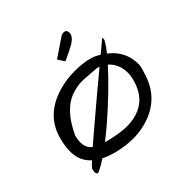

<svg xmlns="http://www.w3.org/2000/svg" viewBox="-153 -733 868 902"><g transform="rotate(-30 281.0 -282.0)"><path d="M50.8 -185.5Q50.8 -300.8 150.4 -371.1Q229.5 -426.8 340.8 -438.5Q346.7 -438.5 368.2 -438.5Q389.6 -438.5 425.8 -425.8Q505.9 -398.4 535.2 -329.1Q546.9 -301.8 546.9 -282.7Q546.9 -263.7 545.9 -255.9Q545.9 -133.8 453.1 -63.5Q367.2 1 238.3 1Q145.5 1 98.1 -42Q50.8 -85 50.8 -185.5ZM118.2 -162.1Q118.2 -101.6 150.4 -80.1Q174.8 -64.5 232.4 -64.5Q290 -64.5 334 -73.2Q377.9 -82 412.1 -103.5Q485.4 -150.4 485.4 -249Q485.4 -307.6 454.1 -344.7Q419.9 -384.8 364.3 -384.8Q326.2 -377.9 287.6 -370.1Q249 -362.3 214.8 -339.8Q140.6 -292 118.2 -162.1ZM124.3 44.9Q109.3 44.9 109.3 19.8V12Q121.8 -22.5 439 -469.2Q454.8 -491.9 457.3 -495Q461.5 -492.7 461.5 -484.1Q461.5 -475.4 451.5 -448Q441.5 -420.6 415.2 -368.9Q388.9 -317.1 351.8 -255.6Q314.6 -194.1 274.6 -135.3Q181.9 -0.5 124.3 44.9ZM290 -590.8Q303.7 -609.4 319.3 -609.4Q329.1 -609.4 334 -600.1Q338.9 -590.8 337.9 -582Q336.9 -573.2 333 -565.4Q329.1 -557.6 320.3 -546.9Q303.7 -528.3 252.9 -486.3L222.7 -513.7Z"/></g></svg>

Font: Architects Daughter
Style: Regular
Weight: 400
Designer: Kimberly Geswein
Foundry: Kimberly Geswein
Version: Version 1.003 2010